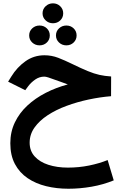

<svg xmlns="http://www.w3.org/2000/svg" viewBox="-20 -797 739 1154"><path d="M235.8 -716.8Q235.8 -742.2 254.2 -759.5Q272.5 -776.9 298.3 -776.9Q324.2 -776.9 342 -759.5Q359.9 -742.2 359.9 -716.8Q359.9 -691.4 342 -674.3Q324.2 -657.2 298.3 -657.2Q272.5 -657.2 254.2 -674.6Q235.8 -691.9 235.8 -716.8ZM316.4 -584Q316.4 -609.4 334.7 -626.5Q353 -643.6 378.9 -643.6Q404.8 -643.6 422.6 -626.5Q440.4 -609.4 440.4 -584Q440.4 -558.6 422.6 -541.5Q404.8 -524.4 378.9 -524.4Q353 -524.4 334.7 -541.5Q316.4 -558.6 316.4 -584ZM155.3 -584Q155.3 -609.4 173.6 -626.5Q191.9 -643.6 217.8 -643.6Q243.7 -643.6 261.5 -626.5Q279.3 -609.4 279.3 -584Q279.3 -558.6 261.5 -541.5Q243.7 -524.4 217.8 -524.4Q191.9 -524.4 173.6 -541.5Q155.3 -558.6 155.3 -584ZM647.9 -337.4 647.5 -218.8Q581.1 -213.4 512.2 -198.7Q443.4 -184.1 379.9 -160.6Q316.4 -137.2 266.6 -104.5Q216.8 -71.8 187.5 -30.5Q158.2 10.7 158.2 60.5Q158.2 109.9 188.5 143.3Q218.8 176.8 271 193.6Q323.2 210.4 388.2 210.4Q454.1 210.4 515.9 197.8Q577.6 185.1 627 165L663.6 287.1Q600.6 313 530.3 325.2Q460 337.4 391.1 337.4Q320.3 337.4 257.3 322Q194.3 306.6 145.8 273.7Q97.2 240.7 69.6 188.7Q42 136.7 42 64Q42 -4.4 69.3 -61.3Q96.7 -118.2 144.5 -162.6Q192.4 -207 254.9 -239Q317.4 -271 387.7 -289.6Q368.7 -296.9 345.9 -304.9Q323.2 -313 309.1 -317.9Q286.1 -326.7 270.5 -331.5Q254.9 -336.4 246.6 -336.4Q216.8 -336.4 191.9 -319.1Q167 -301.8 149.9 -279.3L131.8 -254.9L28.8 -306.2L47.9 -336.9Q82 -392.6 132.8 -428.7Q183.6 -464.8 247.1 -464.8Q290.5 -464.8 330.1 -449.5Q369.6 -434.1 410.6 -414.1Q468.8 -385.7 507.3 -369.9Q545.9 -354 577.9 -346.9Q609.9 -339.8 647.9 -337.4Z"/></svg>

Font: Vazirmatn RD
Style: Bold
Weight: 700
Designer: Saber Rastikerdar
Foundry: Saber Rastikerdar
Version: Version 32.102